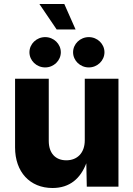

<svg xmlns="http://www.w3.org/2000/svg" viewBox="-20 -944 675 971"><path d="M245.6 6.8C333.5 6.8 387.2 -42 416.5 -118.2L418.9 0H579.1V-545.9H408.7V-234.4C408.7 -170.9 371.1 -133.3 315.4 -133.3C259.8 -133.3 226.6 -169.9 226.6 -231.4V-545.9H56.2V-198.2C56.2 -74.7 130.9 6.8 245.6 6.8ZM429.2 -603C472.7 -603 508.3 -637.7 508.3 -679.7C508.3 -721.7 472.7 -756.3 429.2 -756.3C385.3 -756.3 349.6 -721.7 349.6 -679.7C349.6 -637.7 385.3 -603 429.2 -603ZM208.5 -603C252 -603 287.6 -637.7 287.6 -679.7C287.6 -721.7 252 -756.3 208.5 -756.3C164.6 -756.3 128.9 -721.7 128.9 -679.7C128.9 -637.7 164.6 -603 208.5 -603ZM266.6 -794.9H362.3L305.2 -923.8H179.2Z"/></svg>

Font: Inter ExtraBold
Style: Regular
Weight: 800
Designer: Rasmus Andersson
Foundry: rsms
Version: Version 4.001;git-9221beed3